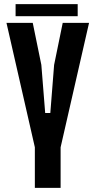

<svg xmlns="http://www.w3.org/2000/svg" viewBox="-20 -911 463 931"><path d="M149 0V-195.9V-196.9L11.4 -800H138.8L180.5 -596.4L199.1 -363.2H224L242.4 -596.4L284.1 -800H411.8L273.9 -196.7V-195.7V0ZM55.6 -890.8H356.7V-832.6H55.6Z"/></svg>

Font: Big Shoulders Thin
Style: Regular
Weight: 100
Designer: Patric King
Foundry: XO Type Co
Version: Version 2.002